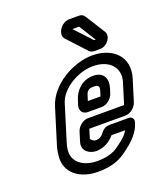

<svg xmlns="http://www.w3.org/2000/svg" viewBox="-136 -802 799 927"><g transform="rotate(-20 263.0 -339.0)"><path d="M190 -182 175 -133C162 -90 202 -66 234 -66C274 -66 308 -87 329 -113H399C395 -107 391 -100 386 -94C375 -82 357 -66 328 -46C305 -30 272 -19 223 -19C148 -19 100 -60 106 -117C107 -129 110 -142 114 -155L170 -336C190 -402 279 -457 358 -457C443 -457 489 -403 469 -336L436 -229H251C225 -229 198 -208 190 -182ZM485 -226 519 -336C550 -439 478 -507 373 -507C276 -507 152 -440 120 -336L64 -155C59 -140 57 -123 55 -107C45 -20 117 31 208 31C263 31 311 20 350 -8C383 -31 407 -52 423 -71C436 -87 449 -106 455 -127L457 -133C462 -149 452 -163 436 -163H337C315 -163 300 -151 289 -135C282 -126 271 -116 249 -116C238 -116 225 -128 225 -133L239 -179H424C450 -179 477 -200 485 -226ZM260 -257H331C357 -257 384 -278 392 -304L400 -329C413 -372 399 -413 343 -413C284 -413 248 -371 235 -329L227 -304C219 -278 234 -257 260 -257ZM328 -363C354 -363 358 -354 350 -329L343 -307H278L285 -329C292 -353 299 -363 328 -363ZM408 -573C407 -573 406 -574 406 -574L327 -659H359C360 -659 362 -658 362 -658L415 -573ZM391 -523H420C457 -523 487 -566 471 -592L407 -694C399 -705 391 -709 377 -709H330C285 -709 253 -655 276 -629L365 -533C371 -527 379 -523 391 -523Z"/></g></svg>

Font: DIN Rundschrift
Style: BreitKontKu
Weight: 400
Width: 7
Version: Version 1.027